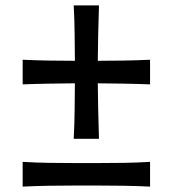

<svg xmlns="http://www.w3.org/2000/svg" viewBox="-20 -692 644 716"><path d="M254.9 -174.3Q257.8 -231.4 258.3 -280.8Q258.8 -330.1 259.3 -381.3Q212.4 -380.9 165.3 -380.1Q118.2 -379.4 64.5 -377.4V-469.2Q118.2 -466.8 165.3 -466.1Q212.4 -465.3 259.3 -465.3Q258.8 -516.6 258.3 -565.7Q257.8 -614.7 254.9 -671.9H349.1Q347.2 -614.7 346.2 -565.7Q345.2 -516.6 344.7 -465.3Q391.6 -465.3 438.7 -466.1Q485.8 -466.8 539.6 -469.2V-377.4Q485.8 -379.4 438.7 -380.1Q391.6 -380.9 344.7 -381.3Q345.2 -330.1 346.2 -280.8Q347.2 -231.4 349.1 -174.3ZM64.5 3.9V-88.4Q114.7 -85.4 161.9 -84.7Q209 -84 250 -84H354Q395 -84 442.1 -84.7Q489.3 -85.4 539.6 -88.4V3.9Q489.3 1.5 442.1 0.7Q395 0 354 0H250Q209 0 161.9 0.7Q114.7 1.5 64.5 3.9Z"/></svg>

Font: Pinar Medium
Style: Regular
Weight: 500
Designer: Amin Abedi
Version: Version 3.000